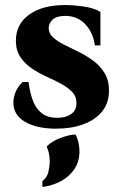

<svg xmlns="http://www.w3.org/2000/svg" viewBox="-20 -495 480 761"><path d="M202 15Q126 15 79.5 -12Q33 -39 33 -88Q33 -107 41 -128.5Q49 -150 70 -170H93Q98 -131 109.5 -98.5Q121 -66 144.5 -47Q168 -28 208 -28Q240 -28 261.5 -42.5Q283 -57 283 -86Q283 -113 265.5 -131Q248 -149 221 -163.5Q194 -178 163 -192Q132 -206 105 -224.5Q78 -243 60.5 -269Q43 -295 43 -334Q43 -399 95.5 -437Q148 -475 238 -475Q272 -475 312.5 -469Q353 -463 378 -448V-315H356Q349 -366 318 -399Q287 -432 238 -432Q205 -432 189 -417.5Q173 -403 173 -384Q173 -362 190.5 -346.5Q208 -331 235 -317.5Q262 -304 292.5 -289Q323 -274 350 -254Q377 -234 394.5 -205.5Q412 -177 412 -136Q412 -87 385 -53.5Q358 -20 310.5 -2.5Q263 15 202 15ZM279 38Q288 54 291.5 72.5Q295 91 295 105Q295 145 275 175Q255 205 221.5 223Q188 241 148 246V223Q167 208 172 185.5Q177 163 177 144Q177 112 165 86Q183 66 218 52.5Q253 39 279 38Z"/></svg>

Font: Bona Nova
Style: Bold
Weight: 700
Designer: Mateusz Machalski
Foundry: Capitalics
Version: Version 4.001; ttfautohint (v1.8.3)